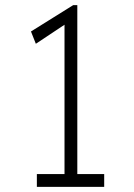

<svg xmlns="http://www.w3.org/2000/svg" viewBox="-20 -730 524 750"><path d="M232 -20V-663L257 -650L120 -559L101 -607L266 -710H282V-20ZM124 0V-50H387V0Z"/></svg>

Font: Lexend Exa ExtraLight
Style: Regular
Weight: 250
Designer: Bonnie Shaver-Troup, Thomas Jockin
Foundry: Lexend
Version: Version 1.007